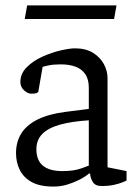

<svg xmlns="http://www.w3.org/2000/svg" viewBox="-20 -681 510 707"><path d="M177 6Q126 6 96 -11Q66 -28 52.5 -56Q39 -84 39 -117Q39 -158 58 -189Q77 -220 117.5 -240.5Q158 -261 221 -269L307 -280V-358Q307 -389 294 -408Q281 -427 258 -435.5Q235 -444 203 -444Q177 -444 158 -440Q139 -436 137 -435L121 -343Q121 -342 116 -339Q111 -336 95 -336Q82 -336 68.5 -348.5Q55 -361 55 -379Q55 -410 78.5 -433.5Q102 -457 136.5 -472.5Q171 -488 204 -495.5Q237 -503 256 -503Q296 -503 322.5 -486.5Q349 -470 362.5 -445Q376 -420 376 -393V-65L446 -51V-16Q444 -15 432 -10Q420 -5 400.5 -0.5Q381 4 354 4Q330 4 321 -12Q312 -28 312 -42H308Q292 -29 271 -18.5Q250 -8 226.5 -1Q203 6 177 6ZM210 -51Q253 -51 281 -61.5Q309 -72 307 -71V-238Q244 -234 201 -222Q158 -210 136 -188Q114 -166 114 -131Q114 -51 210 -51ZM71 -611 80 -661H409L400 -611Z"/></svg>

Font: Faustina Light Light
Style: Regular
Weight: 300
Version: Version 1.200